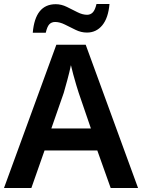

<svg xmlns="http://www.w3.org/2000/svg" viewBox="-20 -941 712 961"><path d="M534 0 467 -188H203L137 0H0L262 -717H409L671 0ZM374 -476Q370 -488 362 -514.5Q354 -541 346.5 -569Q339 -597 335 -615Q328 -581 317 -540.5Q306 -500 299 -476L237 -298H435ZM144 -777Q156 -920 259 -920Q287 -920 314.5 -906.5Q342 -893 367.5 -880Q393 -867 416 -867Q433 -867 444.5 -879Q456 -891 463 -921H528Q522 -851 492 -814.5Q462 -778 415 -778Q386 -778 358.5 -791.5Q331 -805 305 -818Q279 -831 256 -831Q238 -831 227 -819.5Q216 -808 209 -777Z"/></svg>

Font: Noto Sans Meetei Mayek SemiBold
Style: Regular
Weight: 600
Designer: Monotype Design Team and Neelakash Kshetrimayum
Foundry: Monotype Imaging Inc.
Version: Version 2.002; ttfautohint (v1.8.4.7-5d5b)